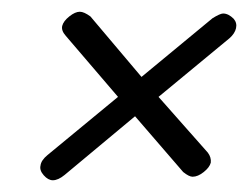

<svg xmlns="http://www.w3.org/2000/svg" viewBox="-20 -417 422 327"><path d="M382 -369Q380 -360 371 -352L250 -252L334 -157Q340 -149 339 -140Q337 -132 327 -124Q317 -116 308 -116Q302 -116 292 -124L210 -219L90 -119Q79 -110 70 -110Q62 -110 54.5 -118.5Q47 -127 49 -135Q50 -144 61 -153L181 -252L92 -356Q84 -365 86 -373Q88 -381 98 -389Q108 -397 116 -397Q123 -397 134 -389L221 -286L342 -386Q355 -394 360 -394Q369 -394 378 -385Q384 -378 382 -369Z"/></svg>

Font: Jura
Style: Italic
Weight: 400
Designer: Ed Merritt
Foundry: Ten by Twenty
Version: Version 1.007